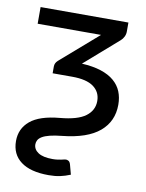

<svg xmlns="http://www.w3.org/2000/svg" viewBox="-76 -533 578 759"><g transform="rotate(10 212.5 -153.5)"><path d="M117.7 -255.4Q117.7 -269 128.9 -279.3L279.8 -410.6H25.4V-477.5H377.9V-441.4Q377.9 -430.2 373 -420.4Q368.2 -410.6 360.4 -403.8L225.1 -285.6Q270 -283.2 302.2 -272.7Q334.5 -262.2 355 -244.6Q375.5 -227.1 385.3 -203.4Q395 -179.7 395 -150.4Q395 -83.5 346.2 -42.2Q297.4 -1 197.8 9.3Q168.5 12.2 149.2 17.1Q129.9 22 118.9 28.6Q107.9 35.2 103.5 43.2Q99.1 51.3 99.1 60.1Q99.1 80.6 118.4 93.3Q137.7 106 175.8 106Q187.5 106 196 104.7Q204.6 103.5 210.7 102.3Q216.8 101.1 220.9 99.9Q225.1 98.6 228.5 98.6Q233.9 98.6 239.5 101.8Q245.1 105 248 115.7L258.3 154.3Q236.8 163.1 217 167.2Q197.3 171.4 171.4 171.4Q98.6 171.4 60.1 142.6Q21.5 113.8 21.5 60.5Q21.5 10.7 58.8 -20.5Q96.2 -51.8 176.3 -59.1Q247.1 -65.4 278.8 -89.1Q310.5 -112.8 310.5 -150.4Q310.5 -186.5 282.2 -207.3Q253.9 -228 196.3 -228H117.7Z"/></g></svg>

Font: Carlito
Style: Regular
Weight: 400
Designer: Lukasz Dziedzic
Foundry: tyPoland Lukasz Dziedzic
Version: Version 1.104